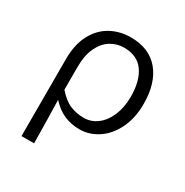

<svg xmlns="http://www.w3.org/2000/svg" viewBox="-170 -682 977 1016"><g transform="rotate(30 318.5 -174.0)"><path d="M341 -545Q454 -545 514.5 -472.5Q575 -400 575 -273Q575 -186 543 -121Q511 -56 458.5 -21.5Q406 13 347 13Q296 13 253 -5.5Q210 -24 172 -66Q175 50 177 197H100V-275Q100 -362 132 -423Q164 -484 219 -514.5Q274 -545 341 -545ZM497 -272Q497 -369 457.5 -424.5Q418 -480 337 -480Q293 -480 255.5 -456.5Q218 -433 196 -385.5Q174 -338 174 -270V-129Q213 -84 252 -67.5Q291 -51 336 -51Q381 -51 417.5 -78.5Q454 -106 475.5 -156.5Q497 -207 497 -272Z"/></g></svg>

Font: Nebula Sans Book
Style: Regular
Weight: 400
Designer: Paul D. Hunt for Adobe (as Source Sans)
Foundry: Nebula Entertainment & Broadcasting LLC
Version: Version 1.010